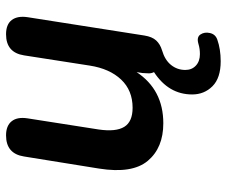

<svg xmlns="http://www.w3.org/2000/svg" viewBox="-76 -460 732 619"><g transform="rotate(-90 289.5 -151.0)"><path d="M471 184Q440 195 401 195Q347 195 320.5 168.5Q294 142 294 103Q294 27 366 -20Q362 -28 362 -36.5Q362 -45 363 -57L366 -76Q309 10 201 10Q122 10 80 -40Q38 -90 55 -197L94 -439Q103 -497 162 -497Q193 -497 207.5 -479Q222 -461 217 -428L181 -198Q173 -143 189.5 -116Q206 -89 251 -89Q307 -89 342 -126Q377 -163 387 -227L420 -439Q429 -497 488 -497Q520 -497 534 -478.5Q548 -460 543 -427L484 -51Q480 -26 468 -13Q456 0 436 6Q405 15 389 35Q373 55 373 81Q373 102 387 115Q401 128 424 128Q432 128 440 127Q448 126 458 123Q479 117 487.5 130Q496 143 492 160.5Q488 178 471 184Z"/></g></svg>

Font: Nunito
Style: Bold Italic
Weight: 700
Italic angle: -9°
Designer: Vernon Adams
Foundry: Vernon Adams
Version: Version 3.601; ttfautohint (v1.8.2.53-6de2)